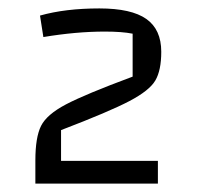

<svg xmlns="http://www.w3.org/2000/svg" viewBox="-20 -760 469 456"><path d="M64 -324ZM64 -379Q64 -434 77.5 -461Q91 -488 136.5 -512Q182 -536 295 -578V-680Q270 -685 229 -685Q161 -685 83 -672L75 -723Q135 -740 216 -740Q292 -740 327.5 -715Q363 -690 363 -637Q363 -593 349 -569Q335 -545 287.5 -520Q240 -495 125 -451V-378H355V-324H64Z"/></svg>

Font: Changa
Style: Regular
Weight: 400
Designer: Eduardo Rodriguez Tunni
Foundry: Eduardo Rodriguez Tunni
Version: Version 2.002; ttfautohint (v1.5.10-5e6f)